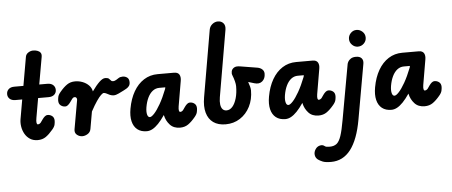

<svg xmlns="http://www.w3.org/2000/svg" viewBox="-79 -1119 4091 1739"><g transform="rotate(-5 1966.0 -249.5)"><path d="M235 0Q194 0 165 -19Q136 -38 118.8 -68.2Q101.5 -98.5 95.8 -133.8Q90 -169 95.5 -201.5L126.5 -379H65Q31 -379 12.8 -396Q-5.5 -413 -5.5 -439Q-5.5 -465.5 12.8 -483Q31 -500.5 65 -500.5H148L193.5 -760.5Q197.5 -784.5 219 -798.2Q240.5 -812 263.5 -812Q283 -812 301.2 -806Q319.5 -800 329.8 -786Q340 -772 335.5 -747L292 -500.5H365.5Q400 -500.5 418.5 -483Q437 -465.5 437 -439Q437 -413 418.5 -396Q400 -379 365.5 -379H271L240 -201.5Q237 -186 236.5 -174.8Q236 -163.5 237.2 -156.2Q238.5 -149 241.2 -145.5Q244 -142 248.5 -142Q257 -142 264 -146Q271 -150 274 -154L295.5 -184Q305.5 -198.5 317.8 -208.8Q330 -219 342.5 -219Q366 -219 384.2 -204.8Q402.5 -190.5 402.5 -161.5Q402.5 -148 398.5 -127.5Q394.5 -107 372.5 -82Q340 -43 309 -21.5Q278 0 235 0Z M641 0Q613 0 591.2 -18.2Q569.5 -36.5 575 -68.5L621.5 -332Q622.5 -337 621.2 -341.8Q620 -346.5 617.5 -350.2Q615 -354 611.5 -356.2Q608 -358.5 604 -358.5Q593 -358.5 587.5 -354.5Q582 -350.5 579 -346.5L557.5 -316.5Q547.5 -302.5 535.2 -292Q523 -281.5 510 -281.5Q487 -281.5 468.5 -296Q450 -310.5 450 -339.5Q450 -353 454.2 -373.5Q458.5 -394 480 -418.5Q512.5 -457.5 543.8 -479Q575 -500.5 617.5 -500.5Q653 -500.5 685.8 -487.8Q718.5 -475 741.5 -451.8Q764.5 -428.5 770.5 -396Q808.5 -449.5 838.5 -478Q868.5 -506.5 891.5 -506.5Q915 -506.5 925 -498Q935 -489.5 941.5 -480.8Q948 -472 961 -472Q975.5 -472 990.2 -481.5Q1005 -491 1013 -496Q1027 -505.5 1049.8 -506Q1072.5 -506.5 1090.8 -493.5Q1109 -480.5 1109 -450Q1109 -428.5 1098.8 -415.2Q1088.5 -402 1074.5 -394Q1060.5 -386 1049 -380Q1029 -369.5 1002 -356.8Q975 -344 957.5 -344Q937 -344 921 -351.2Q905 -358.5 891.8 -365.8Q878.5 -373 866.5 -373Q858 -373 841.5 -357.5Q825 -342 801 -307.2Q777 -272.5 746 -215L718.5 -58.5Q713.5 -30 689.5 -15Q665.5 0 641 0Z M1226 6Q1174 6 1140.8 -20.2Q1107.5 -46.5 1095.8 -95.2Q1084 -144 1096 -210.5Q1112 -299.5 1149.5 -364.5Q1187 -429.5 1242.8 -465Q1298.5 -500.5 1368 -500.5H1517.5Q1552 -500.5 1565 -478.8Q1578 -457 1571.5 -421L1532.5 -193Q1530.5 -179.5 1530.2 -170Q1530 -160.5 1531.5 -154.2Q1533 -148 1535.8 -145Q1538.5 -142 1542.5 -142Q1550.5 -142 1557.5 -146Q1564.5 -150 1568 -154L1589 -184Q1599 -198.5 1611.2 -208.8Q1623.5 -219 1636.5 -219Q1660 -219 1678.2 -204.8Q1696.5 -190.5 1696.5 -161.5Q1696.5 -148 1692.2 -127.5Q1688 -107 1666.5 -82Q1634 -43 1603 -21.5Q1572 0 1529 0Q1470.5 0 1437 -37Q1403.5 -74 1393 -122.5L1392 -127Q1360.5 -80.5 1332.2 -51.2Q1304 -22 1278 -8Q1252 6 1226 6ZM1265 -119Q1280 -119 1305.5 -146.5Q1331 -174 1362 -228Q1393 -282 1424 -361L1427 -375.5H1372Q1338.5 -375.5 1312 -355Q1285.5 -334.5 1267.5 -297.5Q1249.5 -260.5 1241 -210.5Q1234.5 -169.5 1241.2 -144.2Q1248 -119 1265 -119Z M1943 6Q1875 6 1831.2 -25.2Q1787.5 -56.5 1771.2 -115Q1755 -173.5 1769 -254L1873.5 -860.5Q1879 -891 1902.5 -909.8Q1926 -928.5 1953 -928.5Q1984.5 -928.5 2003 -907.2Q2021.5 -886 2015.5 -848L1911.5 -243Q1905 -204.5 1908.8 -176.8Q1912.5 -149 1926 -134Q1939.5 -119 1962 -119Q1992.5 -119 2016 -146Q2039.5 -173 2053.2 -220.8Q2067 -268.5 2067 -330Q2067 -348 2060.2 -375Q2053.5 -402 2041.5 -432Q2035 -447.5 2039.2 -467.2Q2043.5 -487 2062.8 -499.5Q2082 -512 2121 -505L2274 -480Q2300 -475.5 2317 -460Q2334 -444.5 2334 -420Q2334 -376 2305.8 -352.2Q2277.5 -328.5 2234 -342L2179 -358.5Q2188 -334 2193 -314Q2198 -294 2198 -280.5Q2198 -198 2165 -133.2Q2132 -68.5 2074.2 -31.2Q2016.5 6 1943 6Z M2485.5 6Q2433.5 6 2400.2 -20.2Q2367 -46.5 2355.2 -95.2Q2343.5 -144 2355.5 -210.5Q2371.5 -299.5 2409 -364.5Q2446.5 -429.5 2502.2 -465Q2558 -500.5 2627.5 -500.5H2777Q2811.5 -500.5 2824.5 -478.8Q2837.5 -457 2831 -421L2792 -193Q2790 -179.5 2789.8 -170Q2789.5 -160.5 2791 -154.2Q2792.5 -148 2795.2 -145Q2798 -142 2802 -142Q2810 -142 2817 -146Q2824 -150 2827.5 -154L2848.5 -184Q2858.5 -198.5 2870.8 -208.8Q2883 -219 2896 -219Q2919.5 -219 2937.8 -204.8Q2956 -190.5 2956 -161.5Q2956 -148 2951.8 -127.5Q2947.5 -107 2926 -82Q2893.5 -43 2862.5 -21.5Q2831.5 0 2788.5 0Q2730 0 2696.5 -37Q2663 -74 2652.5 -122.5L2651.5 -127Q2620 -80.5 2591.8 -51.2Q2563.5 -22 2537.5 -8Q2511.5 6 2485.5 6ZM2524.5 -119Q2539.5 -119 2565 -146.5Q2590.5 -174 2621.5 -228Q2652.5 -282 2683.5 -361L2686.5 -375.5H2631.5Q2598 -375.5 2571.5 -355Q2545 -334.5 2527 -297.5Q2509 -260.5 2500.5 -210.5Q2494 -169.5 2500.8 -144.2Q2507.5 -119 2524.5 -119Z M2864.5 428.5Q2813 428.5 2788 418Q2763 407.5 2747.5 396.5Q2726 380.5 2722 353.8Q2718 327 2735 301Q2749.5 278.5 2775 272Q2800.5 265.5 2818 280Q2825 286 2835 288Q2845 290 2864.5 290Q2902.5 290 2926.5 271.5Q2950.5 253 2967.5 203Q2984.5 153 3001 58L3090.5 -440.5Q3091.5 -449 3099.2 -463.2Q3107 -477.5 3124.5 -489Q3142 -500.5 3172 -500.5Q3206 -500.5 3222.2 -482Q3238.5 -463.5 3233 -432L3144.5 67.5Q3113 246.5 3043.5 337.5Q2974 428.5 2864.5 428.5ZM3197 -590.5Q3167.5 -590.5 3145 -612.8Q3122.5 -635 3122.5 -666.5Q3122.5 -697 3144.5 -719.8Q3166.5 -742.5 3197 -742.5Q3227 -742.5 3250.8 -720.8Q3274.5 -699 3274.5 -666.5Q3274.5 -635 3251.8 -612.8Q3229 -590.5 3197 -590.5Z M3450 6Q3398 6 3364.8 -20.2Q3331.5 -46.5 3319.8 -95.2Q3308 -144 3320 -210.5Q3336 -299.5 3373.5 -364.5Q3411 -429.5 3466.8 -465Q3522.5 -500.5 3592 -500.5H3741.5Q3776 -500.5 3789 -478.8Q3802 -457 3795.5 -421L3756.5 -193Q3754.5 -179.5 3754.2 -170Q3754 -160.5 3755.5 -154.2Q3757 -148 3759.8 -145Q3762.5 -142 3766.5 -142Q3774.5 -142 3781.5 -146Q3788.5 -150 3792 -154L3813 -184Q3823 -198.5 3835.2 -208.8Q3847.5 -219 3860.5 -219Q3884 -219 3902.2 -204.8Q3920.5 -190.5 3920.5 -161.5Q3920.5 -148 3916.2 -127.5Q3912 -107 3890.5 -82Q3858 -43 3827 -21.5Q3796 0 3753 0Q3694.5 0 3661 -37Q3627.5 -74 3617 -122.5L3616 -127Q3584.5 -80.5 3556.2 -51.2Q3528 -22 3502 -8Q3476 6 3450 6ZM3489 -119Q3504 -119 3529.5 -146.5Q3555 -174 3586 -228Q3617 -282 3648 -361L3651 -375.5H3596Q3562.5 -375.5 3536 -355Q3509.5 -334.5 3491.5 -297.5Q3473.5 -260.5 3465 -210.5Q3458.5 -169.5 3465.2 -144.2Q3472 -119 3489 -119Z"/></g></svg>

Font: Edu AU VIC WA NT Pre
Style: Bold
Weight: 700
Designer: Tina and Corey Anderson, Eben Sorkin, Mirko Velimirovic
Foundry: Google for Education
Version: Version 1.001